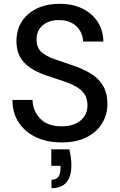

<svg xmlns="http://www.w3.org/2000/svg" viewBox="-20 -732 627 1003"><path d="M302 12Q225 12 167.5 -15.5Q110 -43 77.5 -92.5Q45 -142 45 -210H150Q151 -153 190 -112.5Q229 -72 302 -72Q365 -72 401 -102.5Q437 -133 437 -181Q437 -218 420.5 -241.5Q404 -265 375 -281Q346 -297 308.5 -309Q271 -321 230 -335Q147 -362 106.5 -405Q66 -448 66 -517Q66 -576 94 -619.5Q122 -663 172.5 -687.5Q223 -712 292 -712Q360 -712 411 -687Q462 -662 490.5 -617.5Q519 -573 520 -515H414Q414 -542 400 -568Q386 -594 358 -610.5Q330 -627 289 -627Q238 -628 204.5 -601Q171 -574 171 -526Q171 -484 195 -461.5Q219 -439 262 -424Q305 -409 361 -390Q412 -373 453 -348.5Q494 -324 517.5 -285.5Q541 -247 541 -187Q541 -135 514.5 -89.5Q488 -44 434.5 -16Q381 12 302 12ZM249 251V207Q296 207 296 148V134H248V48H342Q353 92 353 130Q353 251 249 251Z"/></svg>

Font: DM Sans Medium
Style: Regular
Weight: 500
Designer: Colophon Foundry, Jonny Pinhorn
Foundry: Colophon Foundry
Version: Version 4.004; ttfautohint (v1.8.4.7-5d5b)